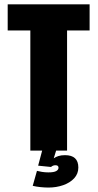

<svg xmlns="http://www.w3.org/2000/svg" viewBox="-20 -695 450 886"><path d="M120 0V-554.5H15.5V-675H393.5V-554.5H289.5V0ZM203.5 170.5Q187 170.5 167.2 168.5Q147.5 166.5 131 162.5L150.5 93.5Q159.5 96 173.8 98.2Q188 100.5 203 100.5Q228.5 100.5 239.2 94.5Q250 88.5 250 79Q250 67.5 236 67.5Q224 67.5 215.5 75.5L156 69.5L174.5 0H239L228 35.5Q237 29 249.8 25Q262.5 21 280 21Q341.5 21 341.5 78Q341.5 107 322.2 127.8Q303 148.5 271.5 159.5Q240 170.5 203.5 170.5Z"/></svg>

Font: Anybody Condensed ExtraBold
Style: Regular
Weight: 800
Width: 3
Designer: Tyler Finck
Foundry: Etcetera Type Company
Version: Version 1.010; ttfautohint (v1.8.3) -l 8 -r 50 -G 200 -x 14 